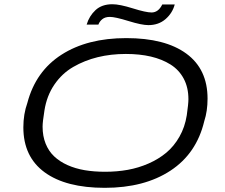

<svg xmlns="http://www.w3.org/2000/svg" viewBox="-20 -879 1067 911"><path d="M391.1 -762.2Q403.3 -803.2 433.3 -831.1Q463.4 -858.9 513.2 -858.9Q547.4 -858.9 609.9 -839.4Q672.4 -819.8 699.2 -819.8Q731.4 -819.8 750 -857.9H809.1Q798.3 -816.9 765.4 -788.3Q732.4 -759.8 684.1 -759.8Q652.3 -759.8 589.4 -779.3Q526.4 -798.8 501 -798.8Q479 -798.8 465.6 -788.1Q452.1 -777.3 446.8 -762.2ZM477.1 12.2Q292.5 12.2 191.7 -61.5Q90.8 -135.3 90.8 -274.9Q90.8 -337.4 109.9 -391.1Q149.4 -541 272 -619.6Q394.5 -698.2 579.1 -698.2Q763.7 -698.2 864.3 -624.5Q964.8 -550.8 964.8 -411.1Q964.8 -351.6 949.2 -304.2Q912.6 -150.4 788.6 -69.1Q664.6 12.2 477.1 12.2ZM479 -64Q535.2 -64 586.4 -73.2Q637.7 -82.5 685.1 -103.3Q732.4 -124 769 -154.5Q805.7 -185.1 831.5 -230.5Q857.4 -275.9 866.2 -332Q874 -386.7 874 -408.2Q874 -463.9 851.8 -505.6Q829.6 -547.4 789.3 -572.8Q749 -598.1 695.8 -610.6Q642.6 -623 577.1 -623Q506.3 -623 443.6 -607.7Q380.9 -592.3 327.4 -561.3Q273.9 -530.3 237.8 -477.3Q201.7 -424.3 190.9 -355Q182.1 -300.8 182.1 -277.8Q182.1 -233.4 196.5 -197.5Q210.9 -161.6 237.1 -137Q263.2 -112.3 300.3 -95.7Q337.4 -79.1 381.8 -71.5Q426.3 -64 479 -64Z"/></svg>

Font: Archivo Expanded Light
Style: Italic
Weight: 300
Width: 7
Italic angle: -10°
Designer: Hector Gatti
Foundry: Omnibus-Type
Version: Version 2.001